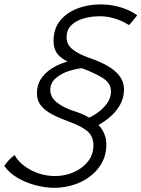

<svg xmlns="http://www.w3.org/2000/svg" viewBox="-100 -698 656 891"><path d="M290.5 -382Q258 -380.5 221.2 -369Q184.5 -357.5 159 -335.5Q133.5 -313.5 133.5 -280Q133.5 -246.5 164 -222.5Q194.5 -198.5 241.5 -183Q295.5 -166.5 329 -142.5Q362.5 -118.5 378 -89.8Q393.5 -61 393.5 -28Q393.5 33 359.5 78.5Q325.5 124 270 148.8Q214.5 173.5 149.5 173.5Q111 173.5 66.2 162Q21.5 150.5 -17.8 127.8Q-57 105 -80 72Q-76 65.5 -70.2 58.2Q-64.5 51 -57.8 44Q-51 37 -44.2 31Q-37.5 25 -32 21.5Q-18.5 47.5 10.2 70Q39 92.5 77 105.8Q115 119 155.5 119Q200.5 119 241.2 101.5Q282 84 307.8 51.8Q333.5 19.5 333.5 -24Q333.5 -65 306 -88.8Q278.5 -112.5 220.5 -133.5Q178.5 -148.5 144.8 -165.8Q111 -183 91.2 -206.8Q71.5 -230.5 71.5 -265Q71.5 -309 96.5 -341Q121.5 -373 162 -392.8Q202.5 -412.5 248 -420.5ZM294.5 -143.5Q324.5 -155 352 -174.2Q379.5 -193.5 397.2 -219Q415 -244.5 415 -274Q415 -312 377.5 -335.5Q340 -359 282.5 -380.5Q221.5 -403.5 185 -430Q148.5 -456.5 148.5 -508Q148.5 -564 178.5 -601.5Q208.5 -639 258 -658.2Q307.5 -677.5 365.5 -677.5Q407.5 -677.5 441.5 -669Q475.5 -660.5 499.8 -648.8Q524 -637 536.5 -627Q532.5 -622 526 -613.5Q519.5 -605 512.2 -596.5Q505 -588 498.5 -581.5Q483.5 -591.5 463 -600.8Q442.5 -610 417.2 -616.2Q392 -622.5 362.5 -622.5Q323.5 -622.5 288.2 -612.5Q253 -602.5 231 -581Q209 -559.5 209 -524.5Q209 -490.5 237.8 -468.2Q266.5 -446 312.5 -430Q366 -412 402 -390.5Q438 -369 456.8 -342.8Q475.5 -316.5 475.5 -282.5Q475.5 -241.5 454.8 -207.2Q434 -173 400.5 -146.8Q367 -120.5 327.5 -103.5Z"/></svg>

Font: Grandstander Thin ExtraLight
Style: Italic
Weight: 250
Italic angle: -15°
Version: Version 1.200